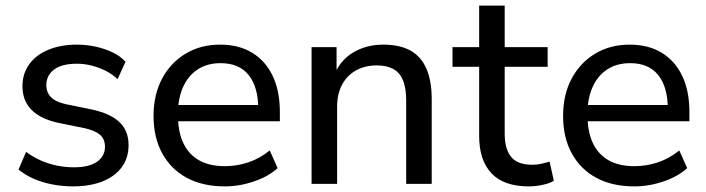

<svg xmlns="http://www.w3.org/2000/svg" viewBox="-20 -655 2516 684"><path d="M241 9Q203 9 166.5 2Q130 -5 99.5 -18.5Q69 -32 46 -51L73 -114Q97 -96 125 -83.5Q153 -71 183 -65Q213 -59 243 -59Q298 -59 326 -79Q354 -99 354 -132Q354 -160 335.5 -175.5Q317 -191 278 -199L185 -218Q123 -232 91.5 -264.5Q60 -297 60 -348Q60 -393 84.5 -426.5Q109 -460 153 -478Q197 -496 254 -496Q288 -496 320 -489Q352 -482 380 -469Q408 -456 427 -435L399 -373Q380 -391 356 -403Q332 -415 306 -421.5Q280 -428 254 -428Q200 -428 172.5 -407Q145 -386 145 -352Q145 -326 161.5 -309Q178 -292 214 -284L307 -265Q372 -251 405 -220.5Q438 -190 438 -138Q438 -92 413.5 -59Q389 -26 344.5 -8.5Q300 9 241 9Z M781 9Q702 9 645.5 -21.5Q589 -52 558 -108.5Q527 -165 527 -242Q527 -318 557.5 -375Q588 -432 641.5 -464Q695 -496 764 -496Q831 -496 878.5 -467Q926 -438 951.5 -384.5Q977 -331 977 -256V-223H598V-281H917L900 -267Q900 -345 866 -387.5Q832 -430 766 -430Q718 -430 684 -407.5Q650 -385 632 -344.5Q614 -304 614 -251V-245Q614 -185 633.5 -144.5Q653 -104 690 -83.5Q727 -63 781 -63Q824 -63 864.5 -76.5Q905 -90 941 -119L969 -56Q936 -26 884.5 -8.5Q833 9 781 9Z M1090 0V-487H1179V-381H1168Q1189 -438 1236.5 -467Q1284 -496 1345 -496Q1404 -496 1442 -475Q1480 -454 1499 -410.5Q1518 -367 1518 -302V0H1427V-297Q1427 -340 1416 -368Q1405 -396 1381.5 -409Q1358 -422 1322 -422Q1280 -422 1248 -404Q1216 -386 1198.5 -353Q1181 -320 1181 -276V0Z M1864 9Q1775 9 1731 -37.5Q1687 -84 1687 -171V-417H1592V-487H1687V-635H1778V-487H1931V-417H1778V-179Q1778 -124 1801 -96Q1824 -68 1877 -68Q1893 -68 1908.5 -71.5Q1924 -75 1938 -79L1953 -11Q1939 -2 1913.5 3.5Q1888 9 1864 9Z M2240 9Q2161 9 2104.5 -21.5Q2048 -52 2017 -108.5Q1986 -165 1986 -242Q1986 -318 2016.5 -375Q2047 -432 2100.5 -464Q2154 -496 2223 -496Q2290 -496 2337.5 -467Q2385 -438 2410.5 -384.5Q2436 -331 2436 -256V-223H2057V-281H2376L2359 -267Q2359 -345 2325 -387.5Q2291 -430 2225 -430Q2177 -430 2143 -407.5Q2109 -385 2091 -344.5Q2073 -304 2073 -251V-245Q2073 -185 2092.5 -144.5Q2112 -104 2149 -83.5Q2186 -63 2240 -63Q2283 -63 2323.5 -76.5Q2364 -90 2400 -119L2428 -56Q2395 -26 2343.5 -8.5Q2292 9 2240 9Z"/></svg>

Font: Nunito Sans 12pt Medium
Style: Regular
Weight: 500
Designer: Vernon Adams
Foundry: Vernon Adams
Version: Version 3.101;gftools[0.9.27]